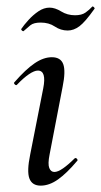

<svg xmlns="http://www.w3.org/2000/svg" viewBox="-20 -575 318 604"><path d="M108 9Q81 9 72.5 -13.5Q64 -36 75 -89L116 -297Q127 -353 99 -353Q88 -353 71 -341.5Q54 -330 34 -309Q31 -305 26.5 -309.5Q22 -314 26 -317Q61 -357 89 -376Q117 -395 143 -395Q171 -395 179 -373Q187 -351 177 -302L136 -89Q130 -59 135 -46.5Q140 -34 151 -34Q162 -34 178.5 -45.5Q195 -57 214 -76Q218 -80 222 -75.5Q226 -71 222 -68Q190 -30 162.5 -10.5Q135 9 108 9ZM54 -477Q53 -476 49.5 -478.5Q46 -481 47 -484Q55 -496 69.5 -512Q84 -528 101 -539.5Q118 -551 136 -551Q153 -551 172.5 -539Q192 -527 216 -527Q237 -527 249 -535.5Q261 -544 270 -554Q272 -556 275.5 -552.5Q279 -549 277 -547Q248 -506 230 -492.5Q212 -479 193 -479Q171 -479 152.5 -491.5Q134 -504 108 -504Q86 -504 75.5 -495.5Q65 -487 54 -477Z"/></svg>

Font: Cormorant Medium
Style: Italic
Weight: 500
Italic angle: -10°
Designer: Christian Thalmann (Catharsis Fonts)
Foundry: Catharsis Fonts
Version: Version 4.000